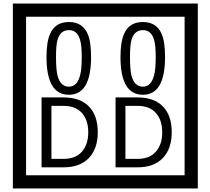

<svg xmlns="http://www.w3.org/2000/svg" viewBox="-20 -980 1195 1090"><path d="M1103 90H53V-960H1103ZM1028 15V-885H128V15ZM497 -656Q497 -442 371 -442Q244 -442 244 -656Q244 -744 265 -789Q294 -855 371 -855Q448 -855 477 -789Q497 -745 497 -656ZM444 -656Q444 -723 435 -752Q420 -809 371 -809Q322 -809 306 -752Q298 -723 298 -656Q298 -587 306 -553Q322 -488 371 -488Q419 -488 435 -554Q444 -587 444 -656ZM917 -656Q917 -442 791 -442Q664 -442 664 -656Q664 -744 685 -789Q714 -855 791 -855Q868 -855 897 -789Q917 -745 917 -656ZM864 -656Q864 -723 855 -752Q840 -809 791 -809Q742 -809 726 -752Q718 -723 718 -656Q718 -587 726 -553Q742 -488 791 -488Q839 -488 855 -554Q864 -587 864 -656ZM535 -229Q535 -136 484.5 -83Q434 -30 340 -30H216V-427H340Q435 -427 485 -375.5Q535 -324 535 -229ZM481 -229Q481 -298 445 -338.5Q409 -379 341 -379H272V-78H341Q409 -78 445 -119Q481 -160 481 -229ZM955 -229Q955 -136 904.5 -83Q854 -30 760 -30H636V-427H760Q855 -427 905 -375.5Q955 -324 955 -229ZM901 -229Q901 -298 865 -338.5Q829 -379 761 -379H692V-78H761Q829 -78 865 -119Q901 -160 901 -229Z"/></svg>

Font: Unicode BMP Fallback SIL
Style: Regular
Weight: 400
Foundry: NRSI, SIL International
Version: Version 5.1 Based on Unicode 5.1